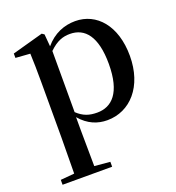

<svg xmlns="http://www.w3.org/2000/svg" viewBox="-143 -657 943 1030"><g transform="rotate(-20 328.5 -142.0)"><path d="M383 16C514 16 614 -93 614 -268C614 -440 523 -543 401 -543C338 -543 277 -519 229 -462L223 -532L210 -541L33 -492V-467L116 -461C118 -412 119 -366 119 -299V19L117 224L38 231V259H321V231L232 223L230 19V-57C275 -4 328 16 383 16ZM232 -434C276 -477 312 -488 351 -488C437 -488 493 -422 493 -266C493 -100 429 -41 346 -41C302 -41 268 -51 232 -85Z"/></g></svg>

Font: Noto Serif CJK JP SemiBold
Style: Regular
Weight: 600
Designer: Ryoko NISHIZUKA 西塚涼子 (kana & ideographs); Frank Grießhammer (Latin, Greek & Cyrillic); Wenlong ZHANG 张文龙 (bopomofo); San
Foundry: Adobe
Version: Version 2.001;hotconv 1.1.0;makeotfexe 2.6.0